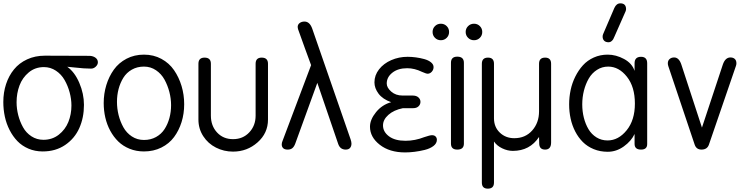

<svg xmlns="http://www.w3.org/2000/svg" viewBox="-21 -903 4561 1159"><path d="M250 -566.9 522 -565.9Q542.5 -564.5 556.2 -554Q569.8 -543.5 569.8 -526.9Q569.8 -512.7 557.1 -500.7Q544.4 -488.8 528.8 -488.8Q506.8 -488.8 483.2 -490.5Q459.5 -492.2 429.2 -495.6Q398.9 -499 384.8 -500Q429.7 -468.3 457.8 -402.6Q485.8 -336.9 485.8 -270Q485.8 -192.9 457.8 -129.9Q429.7 -66.9 372.3 -27.8Q314.9 11.2 236.8 11.2Q190.4 11.2 151.1 -5.6Q111.8 -22.5 84.2 -51Q56.6 -79.6 37.1 -117.7Q17.6 -155.8 8.3 -198.7Q-1 -241.7 -1 -287.1Q-1 -344.7 15.6 -395.3Q32.2 -445.8 63.5 -484.1Q94.7 -522.5 142.8 -544.7Q190.9 -566.9 250 -566.9ZM241.2 -59.1Q294.4 -59.1 333.7 -89.8Q373 -120.6 391.6 -166.7Q410.2 -212.9 410.2 -266.1Q410.2 -305.2 399.4 -345.2Q388.7 -385.3 368.9 -419.9Q349.1 -454.6 316.4 -476.3Q283.7 -498 244.1 -498Q191.4 -498 152.8 -466.1Q114.3 -434.1 96.7 -387Q79.1 -339.8 79.1 -286.1Q79.1 -246.6 89.1 -207.8Q99.1 -168.9 117.9 -135Q136.7 -101.1 168.9 -80.1Q201.2 -59.1 241.2 -59.1Z M848.1 11.2Q801.3 11.2 761.5 -4.9Q721.7 -21 693.1 -48.8Q664.6 -76.7 644.5 -113.8Q624.5 -150.9 614.7 -193.4Q605 -235.8 605 -280.8Q605 -337.4 620.8 -389.4Q636.7 -441.4 666.3 -482.7Q695.8 -523.9 742.9 -548.6Q790 -573.2 848.1 -573.2Q906.2 -573.2 953.4 -547.6Q1000.5 -522 1029.8 -479.2Q1059.1 -436.5 1075 -383.8Q1090.8 -331.1 1090.8 -273.9Q1090.8 -216.8 1075 -166Q1059.1 -115.2 1029.5 -75.4Q1000 -35.6 952.9 -12.2Q905.8 11.2 848.1 11.2ZM848.1 -501Q807.1 -501 774.9 -482.7Q742.7 -464.4 723.6 -433.6Q704.6 -402.8 694.8 -365.7Q685.1 -328.6 685.1 -288.1Q685.1 -248 694.8 -208.7Q704.6 -169.4 723.6 -135Q742.7 -100.6 775.1 -79.3Q807.6 -58.1 848.1 -58.1Q888.7 -58.1 920.9 -75.9Q953.1 -93.8 972.4 -123.8Q991.7 -153.8 1001.7 -190.7Q1011.7 -227.5 1011.7 -268.1Q1011.7 -307.6 1001.5 -347.4Q991.2 -387.2 972.2 -422.1Q953.1 -457 920.7 -479Q888.2 -501 848.1 -501Z M1176.8 -181.2V-518.1Q1176.8 -555.2 1213.9 -555.2Q1252 -555.2 1252 -518.1V-205.1Q1252 -143.6 1289.3 -103.3Q1326.7 -63 1385.7 -63Q1445.3 -63 1483.6 -103.8Q1522 -144.5 1522 -205.1V-518.1Q1522 -555.2 1558.6 -555.2Q1596.7 -555.2 1596.7 -518.1V-181.2Q1596.7 -99.1 1533.7 -43.5Q1470.7 12.2 1385.7 12.2Q1330.6 12.2 1282.7 -12Q1234.9 -36.1 1205.8 -81.1Q1176.8 -126 1176.8 -181.2Z M1683.6 -49.8 1856.9 -509.8Q1850.6 -526.9 1820.6 -608.9Q1790.5 -690.9 1777.8 -728Q1775.9 -735.8 1775.9 -740.2Q1775.9 -754.9 1787.8 -763.9Q1799.8 -772.9 1816.9 -772.9Q1848.6 -772.9 1863.8 -730L2095.7 -61Q2100.6 -46.4 2100.6 -36.1Q2100.6 -20 2092 -10Q2083.5 0 2065.9 0Q2032.2 0 2020.5 -34.2L1894.5 -402.8L1761.7 -37.1Q1754.9 -18.1 1744.1 -9Q1733.4 0 1715.8 0Q1697.3 0 1688.5 -8.5Q1679.7 -17.1 1679.7 -30.8Q1679.7 -40.5 1683.6 -49.8Z M2424.3 17.1Q2330.6 17.1 2271.5 -29.1Q2212.4 -75.2 2212.4 -138.2Q2212.4 -181.2 2249 -226.1Q2285.6 -271 2340.3 -286.1Q2289.1 -304.2 2264.2 -337.4Q2239.3 -370.6 2239.3 -405.8Q2239.3 -448.7 2267.1 -484.4Q2294.9 -520 2340.8 -540Q2386.7 -560.1 2439.5 -560.1Q2463.9 -560.1 2489.5 -556.6Q2515.1 -553.2 2540 -546.4Q2564.9 -539.6 2580.6 -526.9Q2596.2 -514.2 2596.2 -498Q2596.2 -481.9 2585.4 -470Q2574.7 -458 2560.1 -458Q2551.8 -458 2526.4 -469.2Q2481.4 -491.2 2437 -491.2Q2381.8 -491.2 2347.7 -464.4Q2313.5 -437.5 2313.5 -398.9Q2313.5 -374 2340.6 -350.1Q2367.7 -326.2 2409.2 -326.2H2470.2Q2492.7 -326.2 2504.9 -314.9Q2517.1 -303.7 2517.1 -288.1Q2517.1 -272.5 2505.4 -261.2Q2493.7 -250 2473.1 -250H2411.1Q2356 -238.8 2323.5 -209.7Q2291 -180.7 2291 -146Q2291 -107.4 2326.9 -80.3Q2362.8 -53.2 2427.2 -53.2Q2483.9 -53.2 2540 -75.2Q2574.2 -86.9 2586.4 -86.9Q2601.1 -86.9 2608.6 -78.9Q2616.2 -70.8 2616.2 -59.1Q2616.2 -37.6 2595.5 -21.7Q2574.7 -5.9 2542.7 2Q2510.7 9.8 2481 13.4Q2451.2 17.1 2424.3 17.1Z M2779.3 -36.1V-523.9Q2779.3 -561 2739.3 -561Q2701.2 -561 2701.2 -523.9V-36.1Q2701.2 0 2739.3 0Q2779.3 0 2779.3 -36.1ZM2604.7 -674.6Q2590.3 -689 2590.3 -710Q2590.3 -731 2604.7 -745.4Q2619.1 -759.8 2640.1 -759.8Q2661.1 -759.8 2675.5 -745.4Q2689.9 -731 2689.9 -710Q2689.9 -689 2675.5 -674.6Q2661.1 -660.2 2640.1 -660.2Q2619.1 -660.2 2604.7 -674.6ZM2804.7 -674.6Q2790 -689 2790 -710Q2790 -731 2804.7 -745.4Q2819.3 -759.8 2840.3 -759.8Q2861.3 -759.8 2875.7 -745.4Q2890.1 -731 2890.1 -710Q2890.1 -689 2875.7 -674.6Q2861.3 -660.2 2840.3 -660.2Q2819.3 -660.2 2804.7 -674.6Z M2887.7 199.2V-518.1Q2887.7 -555.2 2924.8 -555.2Q2960.9 -555.2 2960.9 -518.1V-189Q2960.9 -136.2 2996.1 -102.5Q3031.2 -68.8 3083.5 -68.8Q3150.4 -68.8 3191.7 -115.5Q3232.9 -162.1 3232.9 -231V-518.1Q3232.9 -555.2 3269.5 -555.2Q3305.7 -555.2 3305.7 -518.1V-43Q3305.7 0 3269.5 0Q3233.9 0 3233.9 -38.1Q3232.9 -54.2 3232.9 -76.2Q3177.2 7.8 3074.7 7.8Q3042.5 7.8 3010.5 -7.6Q2978.5 -22.9 2960.9 -48.8V199.2Q2960.9 235.8 2923.8 235.8Q2887.7 235.8 2887.7 199.2Z M3809.6 -475.1V-521Q3809.6 -560.1 3848.6 -560.1Q3885.7 -560.1 3885.7 -521V-33.2Q3885.7 0 3848.6 0Q3809.6 0 3809.6 -34.2V-94.2Q3790 -51.8 3744.9 -19.3Q3699.7 13.2 3647.5 13.2Q3601.6 13.2 3563 -2.7Q3524.4 -18.6 3497.3 -45.7Q3470.2 -72.8 3451.4 -109.1Q3432.6 -145.5 3423.6 -187Q3414.6 -228.5 3414.6 -272.9Q3414.6 -316.9 3423.6 -359.6Q3432.6 -402.3 3451.9 -440.9Q3471.2 -479.5 3498 -509Q3524.9 -538.6 3563.5 -555.9Q3602.1 -573.2 3647.5 -573.2Q3697.3 -573.2 3746.1 -546.9Q3794.9 -520.5 3809.6 -475.1ZM3646.5 -55.2Q3711.9 -55.2 3761.7 -116.5Q3811.5 -177.7 3811.5 -277.8Q3811.5 -378.9 3763.2 -439.9Q3714.8 -501 3650.4 -501Q3613.3 -501 3582.8 -481.4Q3552.2 -461.9 3533.2 -429.2Q3514.2 -396.5 3503.9 -356.2Q3493.7 -315.9 3493.7 -272.9Q3493.7 -231 3503.4 -192.4Q3513.2 -153.8 3531.5 -123Q3549.8 -92.3 3579.6 -73.7Q3609.4 -55.2 3646.5 -55.2ZM3756.3 -836.9 3688.5 -683.1Q3684.1 -672.4 3680.7 -666.3Q3677.2 -660.2 3669.9 -654.1Q3662.6 -647.9 3653.3 -647.9Q3634.8 -647.9 3625.7 -657.5Q3616.7 -667 3616.7 -682.1Q3616.7 -691.4 3620.6 -699.2L3687.5 -855Q3700.2 -882.8 3723.6 -882.8Q3758.3 -882.8 3758.3 -847.2Q3758.3 -842.8 3756.3 -836.9Z M4092.3 -512.2 4216.3 -132.8 4342.3 -513.2Q4356.9 -556.2 4388.2 -556.2Q4404.8 -556.2 4414.6 -547.1Q4424.3 -538.1 4424.3 -521Q4424.3 -512.2 4421.4 -504.9L4258.3 -29.8Q4248 0 4213.4 0Q4182.6 0 4172.4 -29.8L4013.2 -503.9Q4010.3 -512.7 4010.3 -521Q4010.3 -537.1 4021 -546.6Q4031.7 -556.2 4048.3 -556.2Q4078.1 -556.2 4092.3 -512.2Z"/></svg>

Font: BPreplay
Style: Regular
Weight: 400
Designer: Magenta/George Triantafyllakos
Foundry: Magenta/George Triantafyllakos
Version: Version 1.00